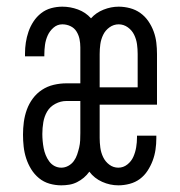

<svg xmlns="http://www.w3.org/2000/svg" viewBox="-20 -548 540 576"><path d="M164 8Q146 8 128.5 3Q111 -2 97 -13.5Q83 -25 73.5 -40.5Q64 -56 58.5 -73Q53 -90 51 -108Q49 -126 49 -144Q49 -163 51.5 -182Q54 -201 60.5 -219Q67 -237 78.5 -252.5Q90 -268 106 -278.5Q122 -289 141 -293.5Q160 -298 179 -298H221V-406Q221 -419 218.5 -431Q216 -443 209.5 -453.5Q203 -464 191.5 -469.5Q180 -475 167 -475Q152 -475 140.5 -465Q129 -455 123 -441.5Q117 -428 115 -413.5Q113 -399 113 -384V-379H55V-387Q55 -404 57.5 -420.5Q60 -437 65.5 -453Q71 -469 80.5 -483.5Q90 -498 103.5 -508.5Q117 -519 133.5 -523.5Q150 -528 167 -528Q191 -528 214 -519.5Q237 -511 253 -493Q268 -510 290.5 -519Q313 -528 336 -528Q353 -528 370 -523.5Q387 -519 401 -509Q415 -499 425 -484.5Q435 -470 441 -453.5Q447 -437 449 -420Q451 -403 451 -386V-234H279V-134Q279 -120 281 -105Q283 -90 289.5 -76.5Q296 -63 308 -54Q320 -45 335 -45Q350 -45 362 -54.5Q374 -64 380 -77.5Q386 -91 388.5 -106Q391 -121 391 -136V-141H449V-133Q449 -116 446.5 -99Q444 -82 438 -66Q432 -50 422.5 -35.5Q413 -21 399.5 -11Q386 -1 369 3.5Q352 8 335 8Q310 8 286.5 -2.5Q263 -13 248 -33Q241 -23 231.5 -15Q222 -7 211 -1.5Q200 4 188 6Q176 8 164 8ZM279 -286H393V-386Q393 -401 391 -415.5Q389 -430 382.5 -443.5Q376 -457 363.5 -466Q351 -475 336 -475Q321 -475 308.5 -466Q296 -457 289.5 -443.5Q283 -430 281 -415.5Q279 -401 279 -386ZM164 -45Q175 -45 185 -50.5Q195 -56 201.5 -65Q208 -74 211.5 -84.5Q215 -95 217.5 -105.5Q220 -116 220.5 -127Q221 -138 221 -149V-245H179Q162 -245 146 -236.5Q130 -228 121.5 -213.5Q113 -199 110 -181.5Q107 -164 107 -146Q107 -136 108 -125Q109 -114 111 -103.5Q113 -93 117 -83Q121 -73 127.5 -64Q134 -55 143.5 -50Q153 -45 164 -45Z"/></svg>

Font: Iosevka Term Curly Light
Style: Regular
Weight: 300
Designer: Belleve Invis
Foundry: Belleve Invis
Version: Version 32.3.0